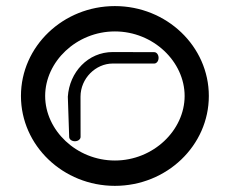

<svg xmlns="http://www.w3.org/2000/svg" viewBox="-20 -605 748 625"><path d="M127 -292.6C127 -404.1 228.8 -502.7 354 -502.7C479.2 -502.7 581 -404.1 581 -292.6C581 -181.1 479.2 -82.5 354 -82.5C228.8 -82.5 127 -181.1 127 -292.6ZM48.2 -292.6C48.2 -131.1 185.4 0 354 0C522.6 0 659.8 -131.1 659.8 -292.6C659.8 -454.1 522.6 -585.2 354 -585.2C185.4 -585.2 48.2 -454.1 48.2 -292.6ZM242.3 -159.2C242.2 -159.2 242.1 -230.9 242.1 -290.3C242.1 -349.8 291.4 -398.2 347.2 -398.2C402.9 -398.2 482.2 -398.2 482.2 -398.2C489.7 -398.2 496.2 -406.2 496.2 -416.7C496.2 -427.1 489.7 -435.2 482.2 -435.2C482.2 -435.2 427.9 -435.6 347.2 -435.6C266.4 -435.6 206.1 -370.2 200.8 -290.3C200.8 -290.3 205.2 -159.2 205.2 -159.2C205.2 -151.7 213.3 -145.2 223.8 -145.2C234.2 -145.2 242.2 -151.7 242.3 -159.2Z"/></svg>

Font: Hi.
Style: Regular
Weight: 400
Designer: Mew Too, Robert Jablonski
Foundry: Cannot Into Space Fonts
Version: Version 1.996